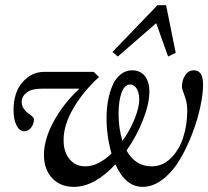

<svg xmlns="http://www.w3.org/2000/svg" viewBox="-20 -709 803 740"><path d="M434.1 -491.2 413.6 -508.8 586.9 -689H620.1L657.2 -505.4L627.9 -491.2L582 -619.6ZM264.6 11.2Q212.4 11.2 180.9 -22.5Q149.4 -56.2 149.4 -112.3Q149.4 -171.4 186.5 -240.2Q223.6 -309.1 286.1 -367.2H139.6Q102.1 -367.2 82.8 -352.3Q63.5 -337.4 63.5 -315.4Q63.5 -302.2 70.8 -291Q78.1 -279.8 87.2 -273.7Q96.2 -267.6 103.5 -261Q110.8 -254.4 110.8 -250Q110.8 -231 99.9 -217Q88.9 -203.1 73.7 -203.1Q55.2 -203.1 43.7 -225.6Q32.2 -248 32.2 -285.6Q32.2 -352.5 66.9 -392.3Q101.6 -432.1 150.9 -432.1H341.3L361.8 -412.1Q301.3 -357.4 263.2 -292.5Q225.1 -227.5 225.1 -169.4Q225.1 -123 248 -95.5Q271 -67.9 309.1 -67.9Q357.9 -67.9 409.7 -117.2Q390.6 -185.1 390.6 -254.4Q390.6 -290.5 396.7 -322.8Q402.8 -355 414.3 -381.1Q425.8 -407.2 445.3 -422.6Q464.8 -438 489.3 -438Q520.5 -438 538.1 -416Q555.7 -394 555.7 -356Q555.7 -309.6 531.5 -247.6Q507.3 -185.5 467.8 -128.9Q501 -67.9 564.9 -67.9Q606 -67.9 637.9 -98.9Q669.9 -129.9 685.8 -178.5Q701.7 -227.1 701.7 -282.7Q701.7 -314 691.4 -340.1Q681.2 -366.2 681.2 -374.5Q681.2 -399.9 693.8 -418.9Q706.5 -438 727.5 -438Q762.7 -438 762.7 -382.3Q762.7 -348.1 752.4 -299.1Q742.2 -250 721.7 -195.8Q701.2 -141.6 674.1 -95.5Q647 -49.3 608.9 -19Q570.8 11.2 529.8 11.2Q463.4 11.2 424.8 -75.7Q343.8 11.2 264.6 11.2ZM437 -270.5Q437 -212.9 452.1 -166Q481 -206.5 498.8 -250.7Q516.6 -294.9 516.6 -326.2Q516.6 -350.6 507.1 -366.9Q497.6 -383.3 481.9 -383.3Q460 -383.3 448.5 -351.6Q437 -319.8 437 -270.5Z"/></svg>

Font: Elstob 14pt
Style: Italic
Weight: 400
Italic angle: -20°
Designer: Peter S. Baker
Version: Version 1.015